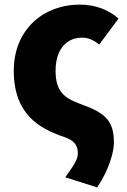

<svg xmlns="http://www.w3.org/2000/svg" viewBox="-20 -603 553 836"><path d="M403 213C454 138 476 59 476 19C476 -77 440 -111 331 -150C259 -176 222 -205 222 -295C222 -382 264 -439 338 -439C363 -439 386 -430 412 -409L496 -522C455 -559 397 -583 327 -583C172 -583 40 -477 40 -295C40 -104 153 -43 258 -7C303 8 319 29 319 66C319 94 295 125 264 169Z"/></svg>

Font: Noto Sans KR Black
Style: Regular
Weight: 900
Designer: Ryoko NISHIZUKA 西塚涼子 (kana, bopomofo & ideographs); Paul D. Hunt (Latin, Greek & Cyrillic); Sandoll Communications 산돌커뮤니
Foundry: Adobe
Version: Version 2.004;hotconv 1.0.118;makeotfexe 2.5.65603